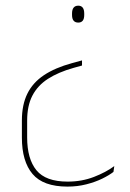

<svg xmlns="http://www.w3.org/2000/svg" viewBox="-20 -512 470 693"><path d="M239.5 -284 276 -294V-275.5L245.5 -267Q190.5 -251.5 153.2 -227.5Q116 -203.5 97 -167Q78 -130.5 78 -77V-16Q78 61.5 111.5 102.5Q145 143.5 224 143.5Q275.5 143.5 319.2 126.5Q363 109.5 392.5 87.5L389.5 108.5Q374 120.5 349 132.8Q324 145 292 153.2Q260 161.5 223.5 161.5Q136 161.5 97.5 116Q59 70.5 59 -15.5V-77Q59 -134 78.8 -174Q98.5 -214 138.8 -240.8Q179 -267.5 239.5 -284ZM262.5 -491.5Q273 -491.5 278.5 -484.5Q284 -477.5 284 -463V-458Q284 -444 278.5 -437.2Q273 -430.5 262.5 -430.5Q251.5 -430.5 245.8 -437.2Q240 -444 240 -458V-463Q240 -477.5 245.8 -484.5Q251.5 -491.5 262.5 -491.5Z"/></svg>

Font: Anek Kannada Medium Thin
Style: Regular
Weight: 250
Version: Version 1.003